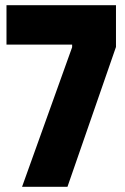

<svg xmlns="http://www.w3.org/2000/svg" viewBox="-20 -720 482 740"><path d="M427 -539 240 0H65L258 -538V-548H5V-700H427Z"/></svg>

Font: Phudu
Style: Bold
Weight: 700
Version: Version 1.005;gftools[0.9.23]